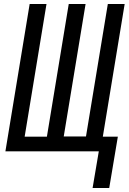

<svg xmlns="http://www.w3.org/2000/svg" viewBox="-20 -755 642 958"><path d="M442 183 473 0H7L128 -735H212L103 -73H214L323 -735H407L298 -74H409L518 -735H602L493 -73H568L525 183Z"/></svg>

Font: Iosevka Extended Oblique
Style: Regular
Weight: 400
Width: 7
Italic angle: -9°
Monospace: yes
Designer: Belleve Invis
Foundry: Belleve Invis
Version: Version 32.0.1; ttfautohint (v1.8.4)